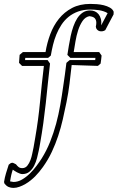

<svg xmlns="http://www.w3.org/2000/svg" viewBox="-28 -733 589 962"><path d="M-7.8 179.2Q-4.4 156.7 2 135.3Q8.3 113.8 15.6 92.3Q20.5 88.4 24.2 85.4Q27.8 82.5 36.1 82.5Q40 84.5 44.2 86.2Q48.3 87.9 52.2 90.3Q57.6 97.7 64.7 103.5Q71.8 109.4 83.5 109.4Q99.1 109.4 108.9 97.2Q118.7 85 124.5 69.1Q130.4 53.2 133.3 38.1Q136.2 22.9 137.7 17.1Q138.7 14.2 140.1 5.6Q141.6 -2.9 143.3 -12.9Q145 -22.9 146.5 -31.5Q147.9 -40 148.4 -42.5Q164.1 -132.3 172.6 -222.7Q181.2 -313 191.9 -402.8H82.5L67.4 -418Q68.4 -428.2 68.8 -438.2Q69.3 -448.2 70.3 -458Q74.2 -461.9 78.4 -465.1Q82.5 -468.3 86.9 -472.2H200.2Q207.5 -517.6 223.6 -561Q239.7 -604.5 266.8 -638.4Q293.9 -672.4 332.8 -692.9Q371.6 -713.4 424.3 -713.4Q438.5 -713.4 456.5 -712.2Q474.6 -710.9 491.7 -706.8Q508.8 -702.6 522.7 -694.8Q536.6 -687 541.5 -674.3Q541.5 -670.9 541.3 -667.5Q541 -664.1 541 -660.6Q530.3 -640.6 520 -621.1Q509.8 -601.6 499.5 -582Q493.2 -577.6 485.4 -576.4Q477.5 -575.2 470.5 -577.1Q463.4 -579.1 458.3 -584.7Q453.1 -590.3 452.1 -599.1Q453.1 -604.5 453.9 -609.4Q454.6 -614.3 454.6 -618.7Q454.6 -632.8 447 -641.4Q439.5 -649.9 419.4 -651.9Q398.9 -647.5 385.5 -627.7Q372.1 -607.9 363.5 -581.3Q355 -554.7 350.1 -525.4Q345.2 -496.1 341.3 -472.2H468.8Q471.7 -467.8 474.9 -463.4Q478 -459 481 -454.6Q480 -444.3 478.8 -434.3Q477.5 -424.3 476.1 -414.6Q472.7 -411.6 469.5 -408.7Q466.3 -405.8 462.4 -402.8L331.1 -407.2Q325.7 -358.4 320.3 -313.7Q314.9 -269 305.2 -221.2Q296.4 -177.2 286.6 -134.8Q276.9 -92.3 263.4 -51.8Q250 -11.2 231.7 27.8Q213.4 66.9 187 104Q169.4 128.9 147.9 150.9Q139.2 159.7 126.7 169.9Q114.3 180.2 99.6 188.7Q85 197.3 69.3 202.9Q53.7 208.5 39.1 208.5Q26.4 208.5 15.4 203.9Q4.4 199.2 -4.9 188ZM39.6 178.7Q61.5 178.7 82.5 166.5Q103.5 154.3 121.8 136.2Q140.1 118.2 155 98.1Q169.9 78.1 180.2 62Q205.6 21.5 223.1 -22.7Q240.7 -66.9 253.2 -113Q265.6 -159.2 273.9 -206.3Q282.2 -253.4 288.6 -299.8Q293 -329.6 297.1 -358.9Q301.3 -388.2 304.7 -418Q308.6 -421.9 312.7 -425Q316.9 -428.2 321.3 -432.1H449.2Q449.2 -434.6 449.5 -437.5Q449.7 -440.4 450.2 -442.9H324.7L309.6 -458Q313 -479 316.9 -503.7Q320.8 -528.3 326.2 -553Q331.5 -577.6 339.6 -600.6Q347.7 -623.5 359.1 -641.4Q370.6 -659.2 386.5 -669.9Q402.3 -680.7 423.8 -680.7Q436.5 -680.7 447.3 -676Q458 -671.4 465.8 -661.9Q473.6 -652.3 477.3 -638.4Q481 -624.5 479 -606L511.2 -667Q502 -672.9 490.7 -676.5Q479.5 -680.2 468.3 -681.9Q457 -683.6 445.8 -684.3Q434.6 -685.1 425.3 -685.1Q390.6 -685.1 363.5 -675.3Q336.4 -665.5 315.7 -648.7Q294.9 -631.8 280 -609.1Q265.1 -586.4 254.6 -560.8Q244.1 -535.2 237.5 -507.8Q231 -480.5 226.6 -454.6Q223.1 -451.7 220 -448.7Q216.8 -445.8 212.9 -442.9H98.6Q98.1 -440.4 98.1 -437.5Q98.1 -434.6 97.7 -432.1H210.4Q213.4 -427.7 216.6 -423.3Q219.7 -418.9 222.7 -414.6Q216.8 -365.7 211.9 -315.9Q207 -266.1 201.4 -215.8Q195.8 -165.5 189 -115.7Q182.1 -65.9 173.3 -16.6Q171.4 -6.8 169.9 2.9Q168.5 12.7 166 22.5Q162.6 38.6 157.5 58.8Q152.3 79.1 143.3 96.9Q134.3 114.7 119.9 127Q105.5 139.2 83.5 139.2Q78.6 139.2 71.5 136.7Q64.5 134.3 57.6 130.6Q50.8 127 44.4 122.8Q38.1 118.7 34.7 116Q31.2 113.3 31.5 112.3Q31.7 111.3 37.1 113.8Q34.2 122.6 32 129.9Q29.8 137.2 28.3 144.3Q26.9 151.4 25.4 158.9Q23.9 166.5 22.5 175.8Z"/></svg>

Font: XB Kayhan Pook
Style: Regular
Weight: 700
Designer: Behnam
Foundry: Irmug
Version: Version 7.300 2009